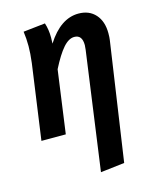

<svg xmlns="http://www.w3.org/2000/svg" viewBox="-114 -623 750 921"><g transform="rotate(-15 260.5 -162.5)"><path d="M353 -367Q355 -385 355 -390Q355 -441 316 -441Q288 -441 260 -409Q232 -377 199 -312L156 0H35L87 -372Q93 -420 93 -455Q93 -493 88 -528L197 -540Q208 -507 208 -467Q208 -448 207 -437Q275 -544 364 -544Q417 -544 448 -509.5Q479 -475 479 -416Q479 -394 477 -382L391 205L272 219Z"/></g></svg>

Font: Fira Sans Condensed Medium
Style: Italic
Weight: 500
Width: 3
Italic angle: -8°
Designer: bBox Type GmbH & Carrois Corporate GbR & Edenspiekermann AG
Foundry: bBox Type GmbH & Carrois Corporate GbR & Edenspiekermann AG
Version: Version 4.301